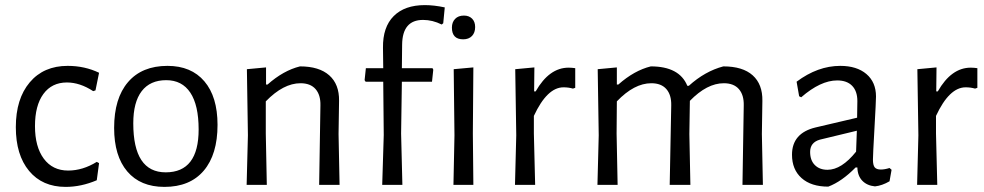

<svg xmlns="http://www.w3.org/2000/svg" viewBox="-20 -724 3855 752"><path d="M245 -466Q312 -466 368 -439L354 -370L345 -367Q293 -401 242 -401Q183 -401 150 -356Q117 -311 117 -230Q117 -149 151.5 -102.5Q186 -56 247 -56Q304 -56 359 -90L368 -85L359 -18Q298 8 237 8Q146 8 94 -54.5Q42 -117 42 -226Q42 -337 96.5 -401.5Q151 -466 245 -466Z M636 -466Q729 -466 780.5 -405.5Q832 -345 832 -235Q832 -119 778 -55.5Q724 8 624 8Q530 8 478.5 -52.5Q427 -113 427 -223Q427 -339 481.5 -402.5Q536 -466 636 -466ZM631 -410Q568 -410 535 -367Q502 -324 502 -241Q502 -49 629 -49Q758 -49 758 -217Q758 -312 725.5 -361Q693 -410 631 -410Z M1022 -460V-393H1028Q1090 -448 1155 -464Q1230 -464 1269.5 -429Q1309 -394 1308 -329L1306 -199L1310 0H1230L1235 -311Q1236 -352 1216 -375Q1196 -398 1157 -398Q1090 -398 1021 -327V-201L1025 0H946L951 -194L947 -453Z M1674 -457 1677 -451 1672 -404H1554L1551 -201L1556 0H1477L1483 -195L1481 -404H1412L1408 -410L1413 -457H1481L1480 -537Q1479 -618 1522 -661Q1565 -704 1644 -704Q1680 -704 1722 -695L1716 -633L1710 -628Q1674 -646 1637 -646Q1556 -646 1555 -549L1554 -457Z M1797 -663Q1817 -663 1829 -651Q1841 -639 1841 -618Q1841 -596 1828.5 -583Q1816 -570 1794 -570Q1750 -570 1750 -616Q1750 -637 1762.5 -650Q1775 -663 1797 -663ZM1756 0 1760 -194 1757 -453 1834 -460 1832 -201 1834 0Z M2073 -460 2072 -366H2078Q2131 -459 2207 -459Q2219 -459 2233 -457V-380L2224 -377Q2207 -382 2187 -382Q2123 -382 2071 -270V-201L2076 0H1997L2002 -194L1998 -453Z M2396 -460V-393H2402Q2464 -448 2529 -464Q2641 -464 2672 -388H2678Q2741 -445 2813 -464Q2889 -464 2928 -429Q2967 -394 2966 -329L2964 -199L2968 0H2888L2893 -311Q2894 -352 2874 -375Q2854 -398 2815 -398Q2749 -398 2682 -329L2680 -199L2684 0H2603L2609 -311Q2610 -352 2590 -375Q2570 -398 2531 -398Q2464 -398 2396 -327L2395 -201L2399 0H2320L2325 -194L2321 -453Z M3271 -466Q3336 -466 3373.5 -434Q3411 -402 3411 -346Q3411 -328 3405 -222Q3399 -116 3399 -99Q3399 -77 3406 -68.5Q3413 -60 3430 -60Q3445 -60 3464 -66L3472 -59L3464 -14Q3435 3 3407 6Q3376 3 3357.5 -16Q3339 -35 3338 -68H3331Q3277 -13 3224 7Q3157 7 3119.5 -26.5Q3082 -60 3082 -118Q3082 -203 3175 -225L3337 -263L3338 -328Q3338 -367 3317.5 -388Q3297 -409 3259 -409Q3194 -409 3118 -343L3110 -347L3100 -404Q3183 -466 3271 -466ZM3336 -212 3191 -177Q3153 -166 3153 -129Q3153 -96 3171.5 -77.5Q3190 -59 3221 -59Q3276 -59 3333 -130Z M3648 -460 3647 -366H3653Q3706 -459 3782 -459Q3794 -459 3808 -457V-380L3799 -377Q3782 -382 3762 -382Q3698 -382 3646 -270V-201L3651 0H3572L3577 -194L3573 -453Z"/></svg>

Font: Alegreya Sans SC
Style: Regular
Weight: 400
Designer: Juan Pablo del Peral
Foundry: Huerta Tipografica
Version: Version 2.007